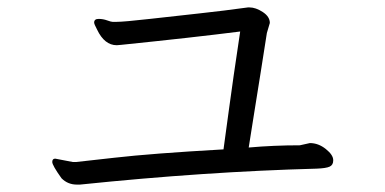

<svg xmlns="http://www.w3.org/2000/svg" viewBox="-20 -588 1040 518"><path d="M129 -160 176 -151H186Q189 -151 289 -162.5Q389 -174 583 -185Q588 -220 598 -295Q608 -370 628 -503Q502 -487 307 -467L295 -466Q262 -466 242 -508Q234 -523 234 -527Q234 -537 246 -537Q258 -537 269 -533Q280 -529 284 -529H293Q314 -529 384.5 -537Q455 -545 519.5 -552Q584 -559 649 -568H653Q670 -568 689 -555.5Q708 -543 708 -526L700 -499Q693 -452 683.5 -394Q674 -336 665.5 -281.5Q657 -227 651 -190Q718 -196 789 -196L816 -202Q839 -202 859 -186Q879 -170 879 -156V-155Q879 -143 869.5 -138.5Q860 -134 834 -133Q534 -125 196 -90H187Q163 -90 146 -107Q121 -142 121 -151Q121 -160 129 -160Z"/></svg>

Font: ToneOZ-Pinyin-WenKai-Regular
Style: Regular
Weight: 400
Designer: Fontworks Inc.
Foundry: ToneOZ
Version: Version 0.240331